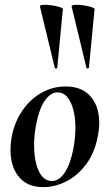

<svg xmlns="http://www.w3.org/2000/svg" viewBox="-20 -754 448 788"><path d="M158 14Q103 14 70.5 -15Q38 -44 28 -91Q18 -138 28 -193Q40 -254 72 -300.5Q104 -347 150 -373Q196 -399 249 -399Q305 -399 338 -371.5Q371 -344 382 -297.5Q393 -251 381 -193Q368 -125 332.5 -78.5Q297 -32 251 -9Q205 14 158 14ZM192 -11Q224 -11 247.5 -48.5Q271 -86 282 -149Q290 -194 289.5 -234.5Q289 -275 280 -307Q271 -339 255 -357Q239 -375 216 -375Q188 -375 164 -341Q140 -307 127 -236Q119 -191 120 -150Q121 -109 129.5 -78Q138 -47 154 -29Q170 -11 192 -11ZM205 -475 144 -727Q143 -733 157 -734Q171 -735 190 -732.5Q209 -730 223.5 -725.5Q238 -721 238 -716L215 -476Q215 -474 210.5 -473Q206 -472 205 -475ZM335 -475 274 -727Q273 -733 287 -734Q301 -735 320 -732.5Q339 -730 353.5 -725.5Q368 -721 368 -716L345 -476Q345 -474 340.5 -473Q336 -472 335 -475Z"/></svg>

Font: Cormorant
Style: Bold Italic
Weight: 700
Italic angle: -10°
Designer: Christian Thalmann (Catharsis Fonts)
Foundry: Catharsis Fonts
Version: Version 4.000